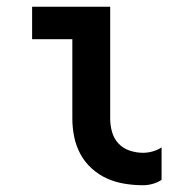

<svg xmlns="http://www.w3.org/2000/svg" viewBox="-20 -540 540 568"><path d="M403 8Q376 8 348.5 3.5Q321 -1 296.5 -12Q272 -23 251.5 -41.5Q231 -60 218 -84Q205 -108 199.5 -135Q194 -162 194 -189V-424H75V-520H306V-189Q306 -169 311.5 -149.5Q317 -130 330.5 -115.5Q344 -101 363.5 -94.5Q383 -88 403 -88Q417 -88 431.5 -92Q446 -96 458 -104V-8Q446 0 431.5 4Q417 8 403 8Z"/></svg>

Font: Iosevka Fixed
Style: Bold
Weight: 700
Monospace: yes
Designer: Belleve Invis
Foundry: Belleve Invis
Version: Version 32.3.0